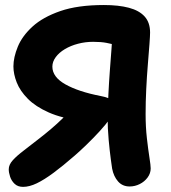

<svg xmlns="http://www.w3.org/2000/svg" viewBox="-20 -732 679 764"><path d="M71.8 11.6Q51 11.6 38.3 -0.4Q25.6 -12.4 20.2 -28.9Q14.8 -45.4 14.8 -58.2Q14.8 -76.6 31 -94.5Q47.2 -112.4 75.3 -133.6Q103.4 -154.8 137.2 -181.6Q160.6 -199.8 183 -218.8Q205.4 -237.8 227 -258.7Q248.6 -279.6 268.6 -301.4L303 -251.8Q226 -261.4 173.8 -284.6Q121.6 -307.8 90.7 -339Q59.8 -370.2 46.6 -403.8Q33.4 -437.4 33.4 -467.8Q33.4 -503.8 50.9 -546.3Q68.4 -588.8 109.4 -626.3Q150.4 -663.8 219.9 -687.9Q289.4 -712 393.4 -712Q452 -712 493 -701.1Q534 -690.2 555.6 -666.3Q577.2 -642.4 577.2 -602.4Q577.2 -590.4 574.7 -556.1Q572.2 -521.8 568.3 -475.3Q564.4 -428.8 561.9 -377.4Q559.4 -326 559.4 -278Q559.4 -227 564.5 -182Q569.6 -137 574.6 -105.4Q579.6 -73.8 579.6 -61.8Q579.6 -42.4 567.4 -25.8Q555.2 -9.2 536 0.4Q516.8 10 495.8 10Q467.4 10 449.8 -10Q432.2 -30 426.2 -61Q425.2 -67 420.9 -98.5Q416.6 -130 412.4 -175.5Q408.2 -221 408.2 -268Q409 -309.6 411.4 -358.1Q413.8 -406.6 417.3 -453.4Q420.8 -500.2 423.5 -535.5Q426.2 -570.8 426.8 -584L439.2 -552.8Q425.4 -557.2 403.9 -561.4Q382.4 -565.6 350.6 -565.6Q319.6 -565.6 290.3 -557.9Q261 -550.2 238.1 -536.5Q215.2 -522.8 201.8 -504.7Q188.4 -486.6 188.4 -466.8Q188.4 -425.4 240.5 -396.2Q292.6 -367 380.2 -350Q416.6 -343.2 425.3 -331.2Q434 -319.2 434 -297Q434 -283.2 417.4 -259.6Q400.8 -236 375.4 -208.5Q350 -181 323.7 -155.6Q297.4 -130.2 277 -112.6Q230.8 -72.4 193.4 -44.6Q156 -16.8 126.4 -2.6Q96.8 11.6 71.8 11.6Z"/></svg>

Font: Shantell Sans Light
Style: Regular
Weight: 300
Designer: Stephen Nixon, Anya Danilova, Shantell Martin
Foundry: Arrow Type
Version: Version 1.011;[c5ecc13dd]